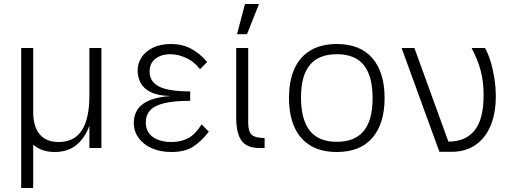

<svg xmlns="http://www.w3.org/2000/svg" viewBox="-20 -740 2559 960"><path d="M86 -500H146V200H86ZM433 -130Q413 -61 368.5 -20.5Q324 20 253 20Q174 20 130 -33.5Q86 -87 86 -196V-500H146V-180Q146 -108 178 -69Q210 -30 274 -30Q351 -30 389 -88Q427 -146 427 -263L433 -203ZM427 -500H487V0H427Z M1024 -82Q987 -33 945.5 -6.5Q904 20 837 20Q781 20 738.5 1Q696 -18 672.5 -51Q649 -84 649 -126Q649 -166 669 -194.5Q689 -223 730.5 -239.5Q772 -256 834 -260Q772 -261 735.5 -278.5Q699 -296 683.5 -325Q668 -354 668 -388Q668 -422 687 -452Q706 -482 743.5 -501Q781 -520 835 -520Q891 -520 934.5 -497Q978 -474 1016 -430L980 -394Q952 -431 911.5 -450Q871 -469 830 -469Q787 -469 757.5 -446.5Q728 -424 728 -382Q728 -331 776 -307Q824 -283 931 -283V-236Q852 -236 803 -224.5Q754 -213 731.5 -189Q709 -165 709 -128Q709 -80 744.5 -55Q780 -30 838 -30Q887 -30 922.5 -50Q958 -70 988 -118Z M1277 0Q1214 0 1187.5 -37Q1161 -74 1161 -153V-500H1221V-127Q1221 -81 1239 -65.5Q1257 -50 1303 -50V0ZM1205 -720H1275L1215 -569H1165Z M1664 20Q1586 20 1532.5 -12Q1479 -44 1452 -104.5Q1425 -165 1425 -250Q1425 -336 1452 -396Q1479 -456 1532.5 -488Q1586 -520 1664 -520Q1781 -520 1842 -449Q1903 -378 1903 -250Q1903 -122 1842 -51Q1781 20 1664 20ZM1664 -31Q1754 -31 1798.5 -85Q1843 -139 1843 -248Q1843 -360 1799 -414.5Q1755 -469 1664 -469Q1575 -469 1530 -416Q1485 -363 1485 -253Q1485 -142 1529 -86.5Q1573 -31 1664 -31Z M2177 19 1988 -500H2052L2222 -32Q2308 -32 2353 -88Q2398 -144 2398 -265Q2398 -330 2384 -384.5Q2370 -439 2338 -500H2405Q2420 -474 2432 -435.5Q2444 -397 2451.5 -351Q2459 -305 2459 -258Q2459 -173 2432.5 -110.5Q2406 -48 2356.5 -14.5Q2307 19 2238 19Z"/></svg>

Font: Moderustic Light
Style: Regular
Weight: 300
Designer: Tural Alisoy
Foundry: TAFT Foundry
Version: Version 2.120